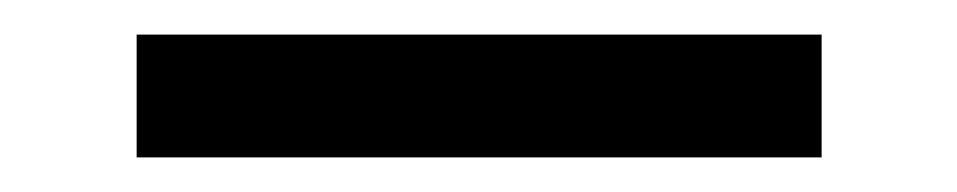

<svg xmlns="http://www.w3.org/2000/svg" viewBox="-20 -346 553 111"><path d="M59 -255V-326H455V-255Z"/></svg>

Font: Firefly Display
Style: Regular
Weight: 400
Designer: Colophon Foundry, Jonny Pinhorn
Foundry: Colophon Foundry
Version: Version 1.200; ttfautohint (v1.8.3)